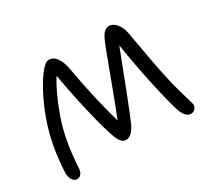

<svg xmlns="http://www.w3.org/2000/svg" viewBox="-141 -934 1265 1168"><g transform="rotate(-30 491.5 -350.0)"><path d="M897 8.8Q861.3 8.8 839.8 -45.9Q820.3 -96.7 785.2 -256.6Q750 -416.5 726.1 -569.8Q585 -200.2 547.9 -117.2Q532.7 -85 514.2 -67.9Q495.6 -50.8 476.1 -50.8Q456.5 -50.8 442.4 -66.9Q428.2 -83 416 -119.1Q390.6 -190.4 358.2 -330.1Q325.7 -469.7 303.2 -600.1Q271 -550.8 238.3 -475.3Q205.6 -399.9 186 -335Q148.4 -208 140.1 -47.9Q138.7 -23.4 127.7 -8.3Q116.7 6.8 98.1 6.8Q79.6 6.8 66.9 -11.7Q54.2 -30.3 54.2 -59.1Q54.2 -106.9 65.4 -190.4Q76.7 -273.9 103 -361.8Q127.9 -443.8 167 -524.7Q206.1 -605.5 245.1 -657.2Q284.2 -709 309.1 -709Q340.8 -709 361.8 -680.7Q382.8 -652.3 392.1 -607.9Q436 -361.3 488.8 -179.2Q521 -257.8 587.2 -437.3Q653.3 -616.7 666 -643.1Q680.7 -675.8 696 -689.9Q711.4 -704.1 731 -704.1Q755.9 -704.1 777.8 -680.2Q799.8 -656.2 810.1 -615.2Q813.5 -599.6 833.3 -487.1Q853 -374.5 868.2 -300.8Q884.8 -220.7 902.3 -156.7Q919.9 -92.8 928.5 -66.2Q937 -39.6 937 -32.2Q937 -14.6 925.3 -2.9Q913.6 8.8 897 8.8Z"/></g></svg>

Font: Shantell Sans Normal
Style: Regular
Weight: 400
Designer: Stephen Nixon, Anya Danilova, Shantell Martin
Foundry: Arrow Type
Version: Version 1.006;[559af2be0]